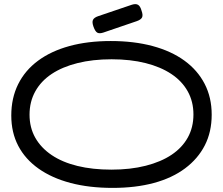

<svg xmlns="http://www.w3.org/2000/svg" viewBox="-20 -899 1087 936"><path d="M529 17Q415 17 324 -7Q233 -31 168 -77Q103 -123 69 -188Q35 -253 35 -336Q35 -421 68.5 -488.5Q102 -556 165.5 -603Q229 -650 318.5 -674.5Q408 -699 520 -699Q633 -699 724 -674.5Q815 -650 879 -603.5Q943 -557 977.5 -490.5Q1012 -424 1012 -340Q1012 -256 978.5 -190.5Q945 -125 882 -78Q819 -31 730 -7Q641 17 529 17ZM523 -72Q616 -72 690.5 -91Q765 -110 816.5 -144.5Q868 -179 895.5 -228.5Q923 -278 923 -341Q923 -404 895 -454Q867 -504 815 -538.5Q763 -573 689.5 -591.5Q616 -610 524 -610Q432 -610 358 -591.5Q284 -573 232 -538.5Q180 -504 152 -453.5Q124 -403 124 -340Q124 -277 152 -227.5Q180 -178 232 -143Q284 -108 357.5 -90Q431 -72 523 -72ZM483 -740Q464 -734 454 -740Q444 -746 436 -768Q428 -790 433 -801.5Q438 -813 458 -820L623 -876Q642 -882 653 -875.5Q664 -869 670 -847Q678 -825 672.5 -814Q667 -803 647 -796Z"/></svg>

Font: Fredoka Expanded
Style: Regular
Weight: 400
Width: 7
Designer: Ben Nathan
Foundry: Milena B. Brandão, Ben Nathan
Version: Version 2.001